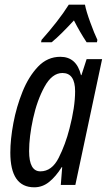

<svg xmlns="http://www.w3.org/2000/svg" viewBox="-20 -788 455 818"><path d="M200 -608Q221 -625 245 -649Q269 -673 295 -701Q321 -650 349 -608H393L395 -618Q382 -645 364.5 -693Q347 -741 342 -768H273Q251 -733 221 -694.5Q191 -656 157 -618L155 -608ZM104 -144Q104 -205 121 -283Q138 -361 170 -419Q202 -477 246 -477Q300 -477 300 -399Q300 -332 276 -240Q259 -173 230 -115.5Q201 -58 152 -58Q104 -58 104 -144ZM243 -76H245L239 0H301L415 -536H349L327 -468H325Q306 -546 237 -546Q182 -546 142 -504Q102 -462 76 -397.5Q50 -333 37 -263.5Q24 -194 24 -138Q24 10 126 10Q161 10 189.5 -13Q218 -36 243 -76Z"/></svg>

Font: Noto Sans Display Condensed
Style: Italic
Weight: 400
Width: 3
Designer: Monotype Design team
Foundry: Monotype Imaging Inc.
Version: 1.000